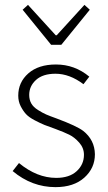

<svg xmlns="http://www.w3.org/2000/svg" viewBox="-20 -757 445 789"><path d="M208 12Q111 12 32 -54L58 -87Q132 -26 211 -26Q265 -26 295 -53.5Q325 -81 325 -121Q325 -149 305.5 -171Q286 -193 264.5 -203.5Q243 -214 208 -227Q179 -237 163 -243.5Q147 -250 123 -262.5Q99 -275 87 -288Q75 -301 65 -320.5Q55 -340 55 -364Q55 -419 96.5 -455.5Q138 -492 210 -492Q287 -492 347 -442L323 -411Q266 -454 208 -454Q156 -454 128 -428.5Q100 -403 100 -367Q100 -347 108.5 -332Q117 -317 136 -305Q155 -293 170 -286.5Q185 -280 213 -270Q296 -239 322 -219Q369 -182 370 -123Q370 -66 326.5 -27Q283 12 208 12ZM190 -573 73 -717 95 -737 209 -612H213L327 -737L349 -717L232 -573Z"/></svg>

Font: Toshiba Sans Light
Style: Regular
Weight: 300
Designer: Paul D. Hunt
Foundry: Toshiba Corporation
Version: Version 2.020;PS 2.0;hotconv 1.0.86;makeotf.lib2.5.63406